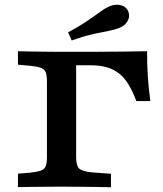

<svg xmlns="http://www.w3.org/2000/svg" viewBox="-20 -786 685 806"><path d="M177 -201.6V-445.2Q177 -469.8 171.8 -482.8Q166.6 -495.7 150.8 -501.5Q135 -507.3 103.7 -510.1L55.3 -514.5V-571Q77.7 -570.2 109.6 -569.8Q141.5 -569.4 173.6 -569Q205.7 -568.5 229.9 -568.5H239.5H359.1Q438.8 -568.5 496.8 -569.4Q554.9 -570.2 597.5 -571Q597.1 -519.8 600.3 -469Q603.5 -418.2 611.1 -361.7H552.3Q537.2 -402.3 519.5 -431.2Q501.8 -460.1 479.3 -477.9Q456.8 -495.6 427.2 -503.9Q397.6 -512.1 358 -512.1H299.6V-201.6ZM229.9 -2.4Q205.7 -2.4 173.6 -2Q141.5 -1.6 109.6 -1.4Q77.7 -1.2 55.3 -0.4V-56.9L103.7 -60.9Q135 -64.1 150.8 -69.7Q166.6 -75.3 171.8 -88.4Q177 -101.6 177 -125.8V-201.6H299.6V-125.8Q299.6 -91.1 312.2 -78.8Q324.8 -66.5 364.9 -62.5L445.8 -56.5V0Q418.6 -0.8 382.3 -1.2Q346.1 -1.6 310 -2Q273.9 -2.4 246.2 -2.4H239.2ZM281 -616.1 265.6 -650.1Q304.7 -671.1 331 -688.2Q357.3 -705.3 376 -718.8Q394.7 -732.3 409.4 -742.5Q424.1 -752.8 439.5 -759.3Q464.1 -770.2 487.5 -764.1Q510.8 -757.9 518.9 -736.7Q526.5 -718.1 516.1 -698.5Q505.8 -678.9 480.7 -668.6Q461.1 -660.9 435.7 -656.2Q410.3 -651.5 373.3 -643.5Q336.2 -635.5 281 -616.1Z"/></svg>

Font: Playfair 5pt SemiExpanded Light
Style: Regular
Weight: 300
Width: 6
Designer: Claus Eggers Sørensen
Foundry: Claus Eggers Sørensen
Version: Version 2.203